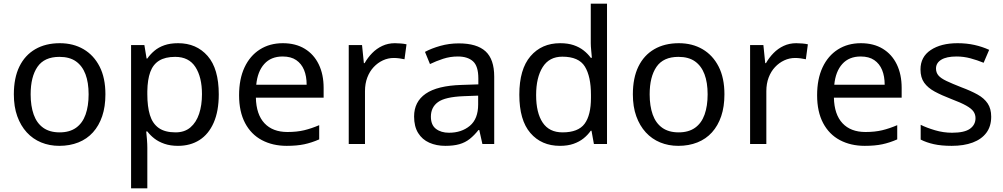

<svg xmlns="http://www.w3.org/2000/svg" viewBox="-20 -780 5434 1040"><path d="M551 -269Q551 -202 533.5 -150.5Q516 -99 483.5 -63Q451 -27 404.5 -8.5Q358 10 301 10Q248 10 203 -8.5Q158 -27 125 -63Q92 -99 73.5 -150.5Q55 -202 55 -269Q55 -358 85 -419.5Q115 -481 171 -513.5Q227 -546 304 -546Q377 -546 432.5 -513.5Q488 -481 519.5 -419.5Q551 -358 551 -269ZM146 -269Q146 -206 162.5 -159.5Q179 -113 214 -88Q249 -63 303 -63Q357 -63 392 -88Q427 -113 443.5 -159.5Q460 -206 460 -269Q460 -333 443 -378Q426 -423 391.5 -447.5Q357 -472 302 -472Q220 -472 183 -418Q146 -364 146 -269Z M945 -546Q1044 -546 1104.5 -477Q1165 -408 1165 -269Q1165 -178 1137.5 -115.5Q1110 -53 1060.5 -21.5Q1011 10 944 10Q903 10 871 -1Q839 -12 816.5 -29.5Q794 -47 778 -68H772Q774 -51 776 -25Q778 1 778 20V240H690V-536H762L774 -463H778Q794 -486 816.5 -505Q839 -524 870.5 -535Q902 -546 945 -546ZM929 -472Q875 -472 842 -451.5Q809 -431 794 -390Q779 -349 778 -286V-269Q778 -203 792 -157Q806 -111 839.5 -87Q873 -63 931 -63Q980 -63 1011.5 -90Q1043 -117 1058.5 -163.5Q1074 -210 1074 -270Q1074 -362 1038.5 -417Q1003 -472 929 -472Z M1512 -546Q1581 -546 1630.5 -516Q1680 -486 1706.5 -431.5Q1733 -377 1733 -304V-251H1366Q1368 -160 1412.5 -112.5Q1457 -65 1537 -65Q1588 -65 1627.5 -74.5Q1667 -84 1709 -102V-25Q1668 -7 1628 1.5Q1588 10 1533 10Q1457 10 1398.5 -21Q1340 -52 1307.5 -113.5Q1275 -175 1275 -264Q1275 -352 1304.5 -415Q1334 -478 1387.5 -512Q1441 -546 1512 -546ZM1511 -474Q1448 -474 1411.5 -433.5Q1375 -393 1368 -321H1641Q1641 -367 1627 -401Q1613 -435 1584.5 -454.5Q1556 -474 1511 -474Z M2119 -546Q2134 -546 2151.5 -544.5Q2169 -543 2182 -540L2171 -459Q2158 -462 2142.5 -464Q2127 -466 2113 -466Q2082 -466 2054 -453Q2026 -440 2004 -416.5Q1982 -393 1969.5 -360Q1957 -327 1957 -286V0H1869V-536H1941L1951 -438H1955Q1972 -468 1996 -492.5Q2020 -517 2051 -531.5Q2082 -546 2119 -546Z M2465 -545Q2563 -545 2610 -502Q2657 -459 2657 -365V0H2593L2576 -76H2572Q2549 -47 2524.5 -27.5Q2500 -8 2468.5 1Q2437 10 2392 10Q2344 10 2305.5 -7Q2267 -24 2245 -59.5Q2223 -95 2223 -149Q2223 -229 2286 -272.5Q2349 -316 2480 -320L2571 -323V-355Q2571 -422 2542 -448Q2513 -474 2460 -474Q2418 -474 2380 -461.5Q2342 -449 2309 -433L2282 -499Q2317 -518 2365 -531.5Q2413 -545 2465 -545ZM2491 -259Q2391 -255 2352.5 -227Q2314 -199 2314 -148Q2314 -103 2341.5 -82Q2369 -61 2412 -61Q2480 -61 2525 -98.5Q2570 -136 2570 -214V-262Z M3013 10Q2913 10 2853 -59.5Q2793 -129 2793 -267Q2793 -405 2853.5 -475.5Q2914 -546 3014 -546Q3056 -546 3087 -535.5Q3118 -525 3141 -507Q3164 -489 3180 -467H3186Q3185 -480 3182.5 -505.5Q3180 -531 3180 -546V-760H3268V0H3197L3184 -72H3180Q3164 -49 3141 -30.5Q3118 -12 3086.5 -1Q3055 10 3013 10ZM3027 -63Q3112 -63 3146.5 -109.5Q3181 -156 3181 -250V-266Q3181 -366 3148 -419.5Q3115 -473 3026 -473Q2955 -473 2919.5 -416.5Q2884 -360 2884 -265Q2884 -169 2919.5 -116Q2955 -63 3027 -63Z M3904 -269Q3904 -202 3886.5 -150.5Q3869 -99 3836.5 -63Q3804 -27 3757.5 -8.5Q3711 10 3654 10Q3601 10 3556 -8.5Q3511 -27 3478 -63Q3445 -99 3426.5 -150.5Q3408 -202 3408 -269Q3408 -358 3438 -419.5Q3468 -481 3524 -513.5Q3580 -546 3657 -546Q3730 -546 3785.5 -513.5Q3841 -481 3872.5 -419.5Q3904 -358 3904 -269ZM3499 -269Q3499 -206 3515.5 -159.5Q3532 -113 3567 -88Q3602 -63 3656 -63Q3710 -63 3745 -88Q3780 -113 3796.5 -159.5Q3813 -206 3813 -269Q3813 -333 3796 -378Q3779 -423 3744.5 -447.5Q3710 -472 3655 -472Q3573 -472 3536 -418Q3499 -364 3499 -269Z M4293 -546Q4308 -546 4325.5 -544.5Q4343 -543 4356 -540L4345 -459Q4332 -462 4316.5 -464Q4301 -466 4287 -466Q4256 -466 4228 -453Q4200 -440 4178 -416.5Q4156 -393 4143.5 -360Q4131 -327 4131 -286V0H4043V-536H4115L4125 -438H4129Q4146 -468 4170 -492.5Q4194 -517 4225 -531.5Q4256 -546 4293 -546Z M4643 -546Q4712 -546 4761.5 -516Q4811 -486 4837.5 -431.5Q4864 -377 4864 -304V-251H4497Q4499 -160 4543.5 -112.5Q4588 -65 4668 -65Q4719 -65 4758.5 -74.5Q4798 -84 4840 -102V-25Q4799 -7 4759 1.5Q4719 10 4664 10Q4588 10 4529.5 -21Q4471 -52 4438.5 -113.5Q4406 -175 4406 -264Q4406 -352 4435.5 -415Q4465 -478 4518.5 -512Q4572 -546 4643 -546ZM4642 -474Q4579 -474 4542.5 -433.5Q4506 -393 4499 -321H4772Q4772 -367 4758 -401Q4744 -435 4715.5 -454.5Q4687 -474 4642 -474Z M5349 -148Q5349 -96 5323 -61Q5297 -26 5249 -8Q5201 10 5135 10Q5079 10 5038.5 1Q4998 -8 4967 -24V-104Q4999 -88 5044.5 -74.5Q5090 -61 5137 -61Q5204 -61 5234 -82.5Q5264 -104 5264 -140Q5264 -160 5253 -176Q5242 -192 5213.5 -208Q5185 -224 5132 -244Q5080 -264 5043 -284Q5006 -304 4986 -332Q4966 -360 4966 -404Q4966 -472 5021.5 -509Q5077 -546 5167 -546Q5216 -546 5258.5 -536.5Q5301 -527 5338 -510L5308 -440Q5274 -454 5237 -464Q5200 -474 5161 -474Q5107 -474 5078.5 -456.5Q5050 -439 5050 -409Q5050 -387 5063 -371.5Q5076 -356 5106.5 -341.5Q5137 -327 5188 -307Q5239 -288 5275 -268Q5311 -248 5330 -219.5Q5349 -191 5349 -148Z"/></svg>

Font: umalayalam85
Style: Book
Weight: 400
Designer: Jelle Bosma - Monotype Design Team
Foundry: Monotype Imaging Inc.
Version: Version 2.003